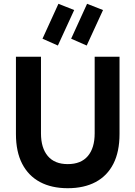

<svg xmlns="http://www.w3.org/2000/svg" viewBox="-20 -980 714 1012"><path d="M337 12Q252 12 191 -20.5Q130 -53 97 -116.5Q64 -180 64 -274V-681H196V-277Q196 -200 232 -157.5Q268 -115 337 -115Q407 -115 443 -157.5Q479 -200 479 -277V-681H610V-274Q610 -180 577.5 -116.5Q545 -53 484 -20.5Q423 12 337 12ZM285 -740 204 -776 288 -960 371 -927ZM437 -740 355 -776 439 -960 523 -927Z"/></svg>

Font: Gabarito SemiBold
Style: Regular
Weight: 600
Designer: Leandro Assis / Alvaro Franca / Felipe Casaprima
Foundry: Naipe Foundry
Version: Version 1.000